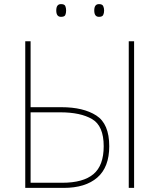

<svg xmlns="http://www.w3.org/2000/svg" viewBox="-20 -915 808 935"><path d="M607 0H633V-714H607ZM103 0H290Q396 0 454 -50.5Q512 -101 512 -203Q512 -312 449 -352.5Q386 -393 279 -393H129V-714H103ZM129 -25V-368H274Q372 -368 428.5 -335Q485 -302 485 -203Q485 -109 435 -67Q385 -25 283 -25ZM439 -864Q439 -833 462 -833Q478 -833 482.5 -842Q487 -851 487 -864Q487 -876 482.5 -885.5Q478 -895 462 -895Q439 -895 439 -864ZM254 -864Q254 -833 277 -833Q294 -833 298 -842Q302 -851 302 -864Q302 -876 298 -885.5Q294 -895 277 -895Q254 -895 254 -864Z"/></svg>

Font: Noto Sans UI Thin
Style: Regular
Weight: 250
Designer: Monotype Design Team
Foundry: Monotype Imaging Inc.
Version: Version 1.901